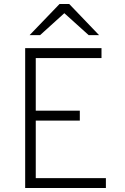

<svg xmlns="http://www.w3.org/2000/svg" viewBox="-20 -941 628 961"><path d="M106 0V-700H488V-650.5H159V-387H379.5V-337.5H159V-49.5H510V0ZM128 -765 278 -921H326.5L476 -765H424L302 -875L180.5 -765Z"/></svg>

Font: Overpass ExtraLight
Style: Regular
Weight: 250
Designer: Delve Withrington, Dave Bailey, Thomas Jockin
Foundry: Delve Fonts LLC
Version: Version 4.000